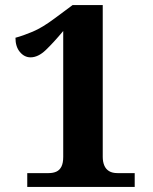

<svg xmlns="http://www.w3.org/2000/svg" viewBox="-20 -738 605 758"><path d="M87.6 0V-54.6H171.8Q189.8 -54.6 202.7 -60.5Q215.6 -66.4 222.6 -80.5Q229.6 -94.6 229.6 -118.6V-615.6Q191.2 -569.6 160.9 -540.6Q130.6 -511.6 100.6 -511.6Q76.4 -511.6 58.7 -532.6Q41 -553.6 41 -589Q71 -597 109.1 -613Q147.2 -629 196.6 -666L266.6 -718H385.6V-118.6Q385.6 -99.6 391.6 -85Q397.6 -70.4 410.5 -62.5Q423.4 -54.6 443.6 -54.6H511.8V0Z"/></svg>

Font: Noto Serif Hentaigana ExtraLight
Style: Regular
Weight: 200
Designer: Kazuhiro Yamada
Foundry: nipponia
Version: Version 1.000